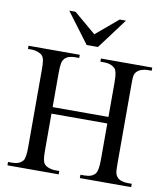

<svg xmlns="http://www.w3.org/2000/svg" viewBox="-95 -968 913 1047"><g transform="rotate(10 361.5 -444.5)"><path d="M418.5 0V-18.6H442.9Q483.4 -18.6 501.5 -42.5Q506.8 -49.8 510.5 -68.4Q514.2 -86.9 514.2 -117.7V-319.3H205.1V-117.7Q205.1 -84 208 -66.9Q210.9 -49.8 217.8 -41.5Q226.1 -31.2 243.2 -24.9Q260.3 -18.6 277.3 -18.6H301.3V0H17.6V-18.6H41.5Q80.6 -18.6 100.1 -42.5Q111.8 -58.1 111.8 -117.7V-545.4Q111.8 -563 111.1 -575.4Q110.4 -587.9 108.9 -596.7Q107.4 -605.5 104.7 -611.6Q102.1 -617.7 98.1 -622.6Q94.7 -627 88.1 -630.9Q81.5 -634.8 73.5 -637.9Q65.4 -641.1 57.1 -642.8Q48.8 -644.5 41.5 -644.5H17.6V-662.1H301.3V-644.5H277.3Q260.7 -644.5 245.6 -639.9Q230.5 -635.3 220.2 -623.5Q216.8 -619.6 213.9 -614Q210.9 -608.4 209 -599.4Q207 -590.3 206.1 -577.4Q205.1 -564.5 205.1 -545.4V-355.5H514.2V-545.4Q514.2 -581.5 510.3 -599.1Q506.3 -616.7 499.5 -623.5Q489.7 -633.3 474.6 -638.9Q459.5 -644.5 442.9 -644.5H418.5V-662.1H702.6V-644.5H678.7Q664.1 -644.5 647.9 -639.2Q631.8 -633.8 621.6 -623.5Q616.2 -617.7 613.3 -612.1Q610.4 -606.4 608.9 -598.1Q607.4 -589.8 607.2 -577.4Q606.9 -564.9 606.9 -545.4V-117.7Q606.9 -101.6 607.2 -89.8Q607.4 -78.1 608.6 -69.3Q609.9 -60.5 612.3 -54.2Q614.7 -47.9 618.7 -42.5Q627.4 -29.8 644.5 -24.2Q661.6 -18.6 678.7 -18.6H702.6V0ZM391.6 -721.2H329.1L203.1 -889.2H237.8L359.9 -786.1L482.4 -889.2H517.1Z"/></g></svg>

Font: Doulos SIL Phon
Style: Regular
Weight: 400
Designer: Walt Agee, Victor Gaultney, Peter Martin, Debbi Hosken, Becca Hirsbrunner
Foundry: SIL International
Version: Version 5.000